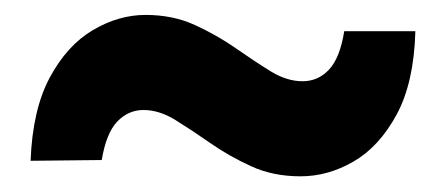

<svg xmlns="http://www.w3.org/2000/svg" viewBox="-20 -446 583 251"><path d="M372.8 -215.5Q336.8 -215.5 308 -228.8Q279.2 -242 255 -258.9Q230.8 -275.8 209.5 -289Q188.2 -302.2 167.5 -302.2Q147.8 -302.2 133.2 -287Q118.8 -271.8 113 -236.8L20 -235.8Q22.5 -302.5 45 -344.5Q67.5 -386.5 101.2 -406.5Q135 -426.5 170.2 -426.5Q206.2 -426.5 235 -413.2Q263.8 -400 288 -383.1Q312.2 -366.2 333.5 -353Q354.8 -339.8 375.5 -339.8Q396 -339.8 410.2 -355.1Q424.5 -370.5 430 -405.2H523Q521.2 -338 498.4 -296Q475.5 -254 442.1 -234.8Q408.8 -215.5 372.8 -215.5Z"/></svg>

Font: SVN-Sora Variable
Style: Regular
Weight: 400
Designer: Jonathan Barnbrook, Julián Moncada
Foundry: Barnbrook Fonts
Version: Version 2.000 - Viet hoa boi STYLEno.1 Fonts